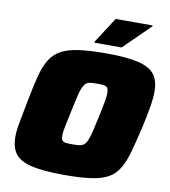

<svg xmlns="http://www.w3.org/2000/svg" viewBox="-96 -975 942 1064"><g transform="rotate(10 375.5 -442.5)"><path d="M337 8Q220 8 154 -7.5Q88 -23 61 -58Q34 -93 34 -153Q34 -191 44 -241Q54 -291 66 -356Q82 -440 97 -499.5Q112 -559 135 -597.5Q158 -636 196.5 -657.5Q235 -679 296.5 -687.5Q358 -696 451 -696Q566 -696 631 -680.5Q696 -665 723 -630Q750 -595 750 -534Q750 -496 741.5 -446Q733 -396 719 -332Q699 -246 682.5 -186.5Q666 -127 643.5 -89Q621 -51 584.5 -30Q548 -9 488 -0.5Q428 8 337 8ZM353 -167Q376 -167 391.5 -169Q407 -171 417.5 -179.5Q428 -188 436 -207Q444 -226 452 -259.5Q460 -293 471 -344Q482 -395 488 -428.5Q494 -462 494 -481Q494 -501 487.5 -509.5Q481 -518 467 -520Q453 -522 430 -522Q406 -522 391 -520Q376 -518 366 -509Q356 -500 348 -481.5Q340 -463 332.5 -429.5Q325 -396 314 -344Q307 -310 301 -283Q295 -256 292 -237Q289 -218 289 -205Q289 -187 295.5 -178.5Q302 -170 316.5 -168.5Q331 -167 353 -167ZM375 -743V-748L468 -893H676V-888L528 -743Z"/></g></svg>

Font: Saira SemiExpanded Black
Style: Italic
Weight: 900
Width: 6
Italic angle: -12°
Designer: Hector Gatti with collaboration of the Omnibus-Type team
Foundry: Omnibus-Type
Version: Version 1.101